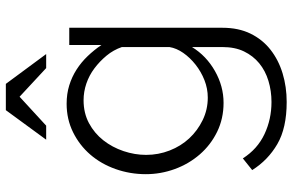

<svg xmlns="http://www.w3.org/2000/svg" viewBox="-192 -586 1001 657"><g transform="rotate(-90 308.5 -257.5)"><path d="M285 7Q231 7 186 -15Q141 -37 108.5 -74.5Q76 -112 58.5 -160Q41 -208 41 -259Q41 -313 58.5 -362.5Q76 -412 108 -449Q140 -486 184.5 -508Q229 -530 282 -530Q316 -530 345 -521Q374 -512 399 -496Q424 -480 445 -458Q466 -436 483 -411V-521H542V3Q542 58 522 99Q502 140 467 167.5Q432 195 386 209Q340 223 288 223Q199 223 144 191Q89 159 55 105L95 73Q127 123 178 147Q229 171 288 171Q326 171 360.5 160.5Q395 150 420.5 129Q446 108 461 77Q476 46 476 3V-101Q446 -52 394 -22.5Q342 7 285 7ZM303 -47Q334 -47 363 -58.5Q392 -70 416 -89Q440 -108 456 -131Q472 -154 476 -178V-341Q466 -370 446.5 -393.5Q427 -417 403 -435Q379 -453 351 -462.5Q323 -472 294 -472Q250 -472 215.5 -453.5Q181 -435 157 -404.5Q133 -374 120 -335.5Q107 -297 107 -258Q107 -216 122 -177.5Q137 -139 163.5 -110.5Q190 -82 226 -64.5Q262 -47 303 -47ZM260 -738H350L452 -600H404L306 -691L207 -600H159Z"/></g></svg>

Font: Rising Sun Light
Style: Regular
Weight: 300
Designer: Matt McInerney, Pablo Impallari, Rodrigo Fuenzalida (Raleway font), Stephen Hutchings (Greek), Cristiano Sobral (main ch
Foundry: The Rising Sun Project Authors
Version: Version 4.327; ttfautohint (v1.8.4.7-5d5b-dirty)